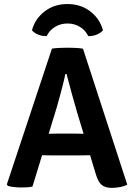

<svg xmlns="http://www.w3.org/2000/svg" viewBox="-20 -924 665 952"><path d="M237.5 -683Q253 -685.5 275.8 -686.5Q298.5 -687.5 315 -687.5Q330.5 -687.5 353.5 -686.5Q376.5 -685.5 391.5 -682.5L611 -8.5Q597 -0.5 575.5 3.5Q554 7.5 534 7.5Q502 7.5 484.2 -7Q466.5 -21.5 454 -64L363.5 -363Q351 -406 336.2 -459Q321.5 -512 310 -557H304Q299 -532 291.2 -501.5Q283.5 -471 275.2 -441.2Q267 -411.5 260.5 -388.5L141 1Q128.5 4 114 4.8Q99.5 5.5 83.5 5.5Q67.5 5.5 49 3.5Q30.5 1.5 18.5 -2.5L14 -10ZM237 -153.5Q231 -153.5 219.2 -153.8Q207.5 -154 196 -154.2Q184.5 -154.5 178.5 -154.5H111L152 -260.5H211.5Q217.5 -260.5 228 -260.8Q238.5 -261 249.5 -261.2Q260.5 -261.5 266 -261.5H352Q358.5 -261.5 369 -261.2Q379.5 -261 390.5 -260.8Q401.5 -260.5 407.5 -260.5H468.5L503.5 -154.5H436.5Q430.5 -154.5 418.5 -154.2Q406.5 -154 394.8 -153.8Q383 -153.5 377 -153.5ZM490.5 -773.5Q478 -759.5 458 -751.8Q438 -744 417.5 -745Q404 -773.5 376.8 -790.5Q349.5 -807.5 314.5 -807.5Q280 -807.5 252.5 -790.5Q225 -773.5 211.5 -745Q191 -744 171 -751.8Q151 -759.5 138.5 -773.5Q153.5 -830.5 201 -867.2Q248.5 -904 314.5 -904Q380.5 -904 428 -867.2Q475.5 -830.5 490.5 -773.5Z"/></svg>

Font: Signika Light SemiBold
Style: Regular
Weight: 600
Version: Version 2.003;gftools[0.9.32]